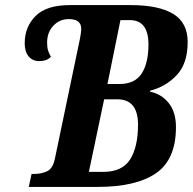

<svg xmlns="http://www.w3.org/2000/svg" viewBox="-20 -734 757 754"><path d="M93 0 104 -51H115Q142 -51 165 -61.5Q188 -72 196 -113L294 -582Q296 -593 297.5 -603.5Q299 -614 299 -621Q299 -659 250 -659Q214 -659 189.5 -633Q165 -607 165 -567Q165 -547 169 -535Q173 -523 180 -511Q170 -501 158.5 -497.5Q147 -494 134 -494Q108 -494 92.5 -512.5Q77 -531 77 -564Q77 -628 119.5 -671Q162 -714 255 -714H493Q603 -714 660 -679.5Q717 -645 717 -569Q717 -485 674.5 -439.5Q632 -394 570 -378L569 -374Q614 -365 642.5 -329.5Q671 -294 671 -235Q671 -108 593 -54Q515 0 364 0ZM448 -404Q510 -404 536.5 -445.5Q563 -487 563 -559Q563 -655 490 -655H453L402 -404ZM385 -59Q460 -59 491 -108Q522 -157 522 -244Q522 -344 441 -344H389L329 -59Z"/></svg>

Font: Noto Serif Condensed
Style: Bold Italic
Weight: 700
Width: 3
Italic angle: -12°
Designer: Monotype Design Team
Foundry: Monotype Imaging Inc.
Version: Version 2.014